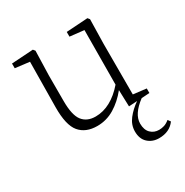

<svg xmlns="http://www.w3.org/2000/svg" viewBox="-161 -606 917 954"><g transform="rotate(-30 297.5 -128.5)"><path d="M246 13Q180 13 145.5 -28Q111 -69 112 -172L115 -431L33 -441V-468L157 -476L166 -465L162 -326V-178Q162 -97 187.5 -64.5Q213 -32 262 -32Q306 -32 347.5 -54.5Q389 -77 426 -120L428 -432L347 -441V-468L470 -476L479 -465L476 -326V-35L551 -26V0L505 3Q435 55 435 109Q435 145 454 164Q473 183 502 183Q517 183 531.5 178.5Q546 174 562 161L573 176Q542 219 481 219Q444 219 418.5 196Q393 173 393 130Q393 92 417.5 60.5Q442 29 478 4L430 7L427 -88Q390 -42 344.5 -14.5Q299 13 246 13Z"/></g></svg>

Font: Source Serif Pro Light
Style: Regular
Weight: 300
Designer: Frank Grießhammer
Foundry: Adobe Systems Incorporated
Version: Version 3.001;hotconv 1.0.111;makeotfexe 2.5.65597